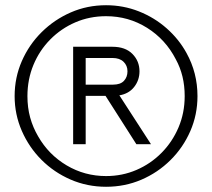

<svg xmlns="http://www.w3.org/2000/svg" viewBox="-20 -698 812 735"><path d="M386 17Q314 17 250.5 -10.5Q187 -38 139 -86Q91 -134 63.5 -197Q36 -260 36 -330Q36 -401 63.5 -464Q91 -527 139.5 -575Q188 -623 251 -650.5Q314 -678 386 -678Q452 -678 511.5 -654.5Q571 -631 618 -589.5Q665 -548 694 -495Q736 -419 736 -330Q736 -259 708.5 -196Q681 -133 632.5 -85Q584 -37 521 -10Q458 17 386 17ZM386 -24Q448 -24 502.5 -47.5Q557 -71 598.5 -113Q640 -155 663.5 -210.5Q687 -266 687 -330Q687 -370 678.5 -405Q670 -440 653 -471Q614 -547 543 -591.5Q472 -636 386 -636Q323 -636 268.5 -612.5Q214 -589 172.5 -547Q131 -505 108 -449.5Q85 -394 85 -330Q85 -286 95.5 -248Q106 -210 126 -176Q166 -106 235 -65Q304 -24 386 -24ZM308 -331V-146H260V-519H410Q460 -519 487 -491.5Q514 -464 514 -425Q514 -391 493.5 -365Q473 -339 437 -333L558 -146H502L384 -331ZM308 -374H413Q441 -374 454.5 -388.5Q468 -403 468 -425Q468 -447 453 -461.5Q438 -476 411 -476H308Z"/></svg>

Font: Lil Grotesk Medium
Style: Regular
Weight: 500
Designer: Bastien Sozeau
Foundry: NBR — Bastien Sozeau
Version: Version 3.003; ttfautohint (v1.8.4.7-5d5b);gftools[0.9.33]